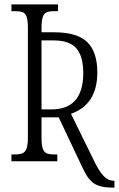

<svg xmlns="http://www.w3.org/2000/svg" viewBox="-20 -734 541 874"><path d="M356 30 247 -200H169V-108Q169 -74 174.5 -58Q180 -42 192 -36.5Q204 -31 227 -31H241V0H32V-31H49Q71 -31 83 -36.5Q95 -42 101 -58.5Q107 -75 107 -108V-604Q107 -639 102 -655.5Q97 -672 85.5 -677.5Q74 -683 51 -683H32V-714H244V-683H225Q202 -683 190.5 -677Q179 -671 174 -654.5Q169 -638 169 -604V-587H227Q331 -587 377 -542.5Q423 -498 423 -404Q423 -258 303 -216L412 6Q433 48 453 68.5Q473 89 499 89H501V120H492Q437 120 408.5 101.5Q380 83 356 30ZM214 -236Q359 -236 359 -402Q359 -477 328 -513.5Q297 -550 224 -550H169V-236Z"/></svg>

Font: Noto Serif CondLight
Style: Regular
Weight: 300
Width: 3
Designer: Monotype Design Team
Foundry: Monotype Imaging Inc.
Version: Version 1.001